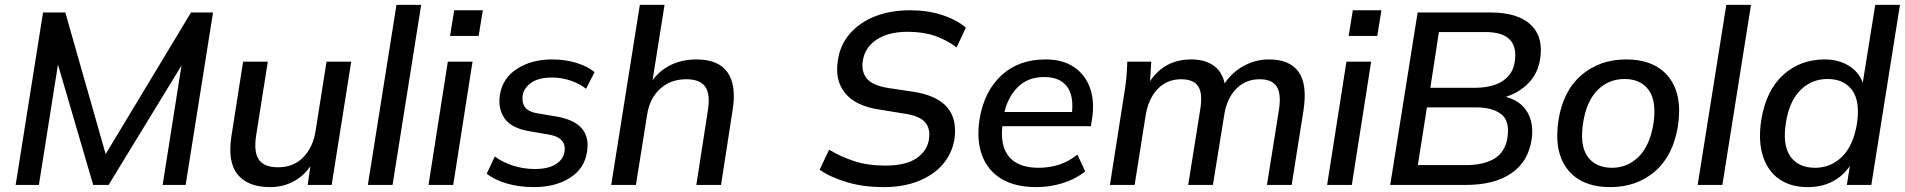

<svg xmlns="http://www.w3.org/2000/svg" viewBox="-20 -756 7788 785"><path d="M44 0 156 -705H247L412 -126L761 -705H851L739 0H645L722 -488L424 0H361L217 -492L139 0Z M1084 9Q994 9 952 -42Q910 -93 926 -198L974 -504H1075L1027 -201Q1017 -133 1039 -102.5Q1061 -72 1117 -72Q1179 -72 1219 -112Q1259 -152 1270 -219L1315 -504H1416L1336 0H1238L1249 -76Q1220 -35 1178 -13Q1136 9 1084 9Z M1484 0 1601 -736H1702L1585 0Z M1820 -609 1837 -714H1954L1937 -609ZM1732 0 1811 -504H1912L1833 0Z M2162 9Q2102 9 2051.5 -6Q2001 -21 1970 -46L2003 -116Q2036 -92 2078.5 -78.5Q2121 -65 2167 -65Q2221 -65 2252 -84.5Q2283 -104 2288 -135Q2297 -194 2223 -206L2147 -219Q2073 -231 2044 -270.5Q2015 -310 2024 -369Q2035 -437 2094.5 -475Q2154 -513 2237 -513Q2292 -513 2338 -498.5Q2384 -484 2411 -461L2376 -393Q2350 -414 2313 -426.5Q2276 -439 2237 -439Q2183 -439 2152.5 -418Q2122 -397 2117 -366Q2113 -337 2126.5 -318Q2140 -299 2175 -293L2253 -280Q2329 -267 2359.5 -230Q2390 -193 2380 -135Q2370 -67 2310.5 -29Q2251 9 2162 9Z M2479 0 2596 -736H2697L2648 -428Q2679 -470 2725 -491.5Q2771 -513 2827 -513Q2918 -513 2955 -459.5Q2992 -406 2975 -304L2928 0H2827L2874 -303Q2885 -372 2863 -402Q2841 -432 2786 -432Q2721 -432 2678.5 -392.5Q2636 -353 2626 -288L2580 0Z M3593 9Q3510 9 3443 -11Q3376 -31 3331 -62L3370 -144Q3418 -115 3473 -97Q3528 -79 3600 -79Q3683 -79 3727 -109Q3771 -139 3778 -186Q3785 -230 3762 -256.5Q3739 -283 3674 -292L3576 -308Q3479 -322 3435.5 -375Q3392 -428 3406 -511Q3415 -572 3454 -617.5Q3493 -663 3556 -688.5Q3619 -714 3702 -714Q3773 -714 3832.5 -694.5Q3892 -675 3929 -643L3891 -562Q3852 -592 3803.5 -609Q3755 -626 3691 -626Q3613 -626 3565 -594.5Q3517 -563 3508 -510Q3500 -464 3524 -435Q3548 -406 3613 -396L3713 -381Q3907 -352 3882 -185Q3872 -128 3835 -84.5Q3798 -41 3736 -16Q3674 9 3593 9Z M4217 9Q4130 9 4074 -25Q4018 -59 3995 -121.5Q3972 -184 3985 -269Q4004 -383 4074.5 -448Q4145 -513 4254 -513Q4325 -513 4371 -482Q4417 -451 4436.5 -396.5Q4456 -342 4445 -270L4440 -240H4078Q4069 -158 4106.5 -114Q4144 -70 4228 -70Q4269 -70 4309 -82.5Q4349 -95 4385 -124L4417 -55Q4376 -23 4324 -7Q4272 9 4217 9ZM4249 -441Q4183 -441 4142 -400.5Q4101 -360 4087 -298H4363Q4370 -367 4341 -404Q4312 -441 4249 -441Z M4518 0 4578 -383Q4583 -412 4585.5 -442.5Q4588 -473 4589 -504H4687L4682 -424Q4741 -513 4851 -513Q4906 -513 4941.5 -488Q4977 -463 4987 -415Q5017 -460 5065 -486.5Q5113 -513 5168 -513Q5253 -513 5289.5 -462Q5326 -411 5309 -302L5261 0H5160L5209 -307Q5219 -372 5200 -402Q5181 -432 5130 -432Q5072 -432 5033.5 -392Q4995 -352 4985 -284L4939 0H4838L4887 -307Q4898 -372 4879.5 -402Q4861 -432 4809 -432Q4751 -432 4713 -392Q4675 -352 4664 -284L4619 0Z M5494 -609 5511 -714H5628L5611 -609ZM5406 0 5485 -504H5586L5507 0Z M5664 0 5776 -705H6073Q6185 -705 6238 -655.5Q6291 -606 6277 -515Q6268 -457 6231 -418Q6194 -379 6137 -360Q6197 -344 6224.5 -297.5Q6252 -251 6242 -185Q6228 -94 6158.5 -47Q6089 0 5975 0ZM5828 -397H6007Q6082 -397 6124 -425Q6166 -453 6173 -503Q6192 -625 6053 -625H5863ZM5777 -81H5974Q6045 -81 6089 -107Q6133 -133 6143 -191Q6154 -261 6118 -289Q6082 -317 6015 -317H5814Z M6564 9Q6446 9 6389 -63.5Q6332 -136 6352 -266Q6372 -387 6447 -450Q6522 -513 6628 -513Q6746 -513 6803 -440.5Q6860 -368 6840 -239Q6820 -118 6745.5 -54.5Q6671 9 6564 9ZM6571 -70Q6634 -70 6679.5 -115Q6725 -160 6740 -249Q6754 -342 6721 -387.5Q6688 -433 6622 -433Q6557 -433 6512 -388Q6467 -343 6453 -256Q6438 -163 6470.5 -116.5Q6503 -70 6571 -70Z M6921 0 7038 -736H7139L7022 0Z M7371 9Q7301 9 7254 -24Q7207 -57 7187.5 -118.5Q7168 -180 7181 -266Q7201 -387 7271 -450Q7341 -513 7440 -513Q7497 -513 7538.5 -487.5Q7580 -462 7596 -418L7647 -736H7748L7631 0H7531L7543 -77Q7515 -36 7471.5 -13.5Q7428 9 7371 9ZM7401 -70Q7465 -70 7511 -115Q7557 -160 7572 -249Q7586 -342 7552.5 -387.5Q7519 -433 7452 -433Q7387 -433 7341.5 -388Q7296 -343 7282 -256Q7267 -163 7300 -116.5Q7333 -70 7401 -70Z"/></svg>

Font: Mulish SemiBold
Style: Italic
Weight: 600
Italic angle: -9°
Designer: Vernon Adams
Foundry: Vernon Adams
Version: Version 3.603; ttfautohint (v1.8.3)